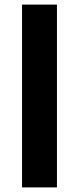

<svg xmlns="http://www.w3.org/2000/svg" viewBox="-20 -749 343 836"><path d="M76 -729H228V67H76Z"/></svg>

Font: Mona Sans ExtraBold
Style: Regular
Weight: 800
Designer: Deni Anggara
Foundry: GitHub
Version: Version 2.000